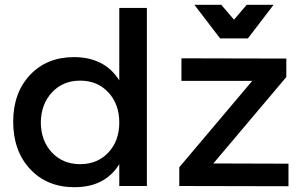

<svg xmlns="http://www.w3.org/2000/svg" viewBox="-20 -775 1259 800"><path d="M1013 -615H897L790 -755H902L955 -693L1008 -755H1120ZM477 -440V-742H592V0H477V-91Q418 5 290 5Q176 5 105.5 -70.5Q35 -146 35 -268Q35 -388 105 -462.5Q175 -537 288 -537Q416 -537 477 -440ZM869 -94 1182 -93V1L727 0V-78L1031 -438H736V-532L1173 -531V-454ZM477 -264Q477 -341 431.5 -390Q386 -439 314 -439Q242 -439 196.5 -390Q151 -341 150 -264Q151 -188 196.5 -139.5Q242 -91 314 -91Q386 -91 431.5 -139.5Q477 -188 477 -264Z"/></svg>

Font: Montserrat-Arabic
Style: Regular
Weight: 400
Designer: Mohamed Gaber
Foundry: Kief Type Foundry
Version: Version 5.008;PS 005.008;hotconv 1.0.88;makeotf.lib2.5.64775